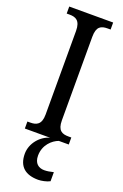

<svg xmlns="http://www.w3.org/2000/svg" viewBox="-179 -765 676 1056"><g transform="rotate(20 159.0 -237.0)"><path d="M31 0H179C126 14 78 68 78 130C78 206 122 240 196 240C214 240 245 234 263 224V171C243 176 225 179 209 179C176 179 150 160 150 115C150 52 194 13 230 0H288V-41H271C234 -41 207 -52 207 -112V-601C207 -662 233 -673 271 -673H288V-714H31V-673H48C83 -673 112 -662 112 -601V-111C112 -52 83 -41 48 -41H31Z"/></g></svg>

Font: Noto Serif Lao Condensed
Style: Regular
Weight: 400
Width: 3
Designer: Monotype Design Team
Foundry: Monotype Imaging Inc.
Version: Version 2.003